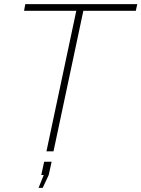

<svg xmlns="http://www.w3.org/2000/svg" viewBox="-20 -730 682 926"><path d="M348 -678H96L102 -710H642L635 -678H382L238 0H204ZM166 176 191 114H179L193 50H229L215 114L186 176Z"/></svg>

Font: Raleway ExtraLight
Style: Italic
Weight: 200
Italic angle: -12°
Designer: Matt McInerney, Pablo Impallari, Rodrigo Fuenzalida
Foundry: Matt McInerney, Pablo Impallari, Rodrigo Fuenzalida
Version: Version 4.026